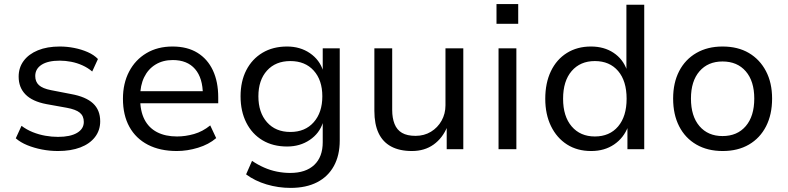

<svg xmlns="http://www.w3.org/2000/svg" viewBox="-20 -728 3844 937"><path d="M263 9Q223 9 184.5 1.5Q146 -6 113 -19.5Q80 -33 57 -53L85 -114Q110 -95 140 -83Q170 -71 201.5 -65.5Q233 -60 263 -60Q323 -60 356 -79.5Q389 -99 389 -133Q389 -162 369.5 -178Q350 -194 306 -202L206 -220Q138 -233 104.5 -267Q71 -301 71 -354Q71 -398 95.5 -431Q120 -464 165 -482.5Q210 -501 272 -501Q307 -501 342.5 -494Q378 -487 408.5 -473.5Q439 -460 458 -440L430 -379Q409 -397 382.5 -409Q356 -421 327.5 -426.5Q299 -432 272 -432Q214 -432 183 -412Q152 -392 152 -357Q152 -329 170 -312.5Q188 -296 229 -288L327 -269Q399 -256 434 -223.5Q469 -191 469 -136Q469 -92 443.5 -59Q418 -26 372 -8.5Q326 9 263 9Z M843 9Q761 9 702 -21.5Q643 -52 611.5 -109Q580 -166 580 -246Q580 -321 610 -378.5Q640 -436 694.5 -468.5Q749 -501 822 -501Q894 -501 943.5 -470.5Q993 -440 1019 -384.5Q1045 -329 1045 -253V-224H645V-283H988L970 -265Q970 -347 932 -391Q894 -435 823 -435Q775 -435 739 -413Q703 -391 683.5 -351Q664 -311 664 -256V-247Q664 -186 685 -145Q706 -104 746.5 -83Q787 -62 844 -62Q885 -62 927 -74Q969 -86 1006 -116L1035 -54Q999 -23 946.5 -7Q894 9 843 9Z M1398 189Q1338 189 1281 172Q1224 155 1181 123L1210 57Q1238 76 1268.5 89.5Q1299 103 1331.5 109.5Q1364 116 1396 116Q1472 116 1513.5 77Q1555 38 1555 -34V-130H1556Q1539 -77 1491.5 -45Q1444 -13 1381 -13Q1312 -13 1261 -43.5Q1210 -74 1182 -129.5Q1154 -185 1154 -258Q1154 -331 1182 -385.5Q1210 -440 1261 -470.5Q1312 -501 1381 -501Q1445 -501 1492.5 -468.5Q1540 -436 1557 -382H1555V-492H1638V-42Q1638 30 1609.5 82Q1581 134 1527.5 161.5Q1474 189 1398 189ZM1397 -84Q1469 -84 1511 -131.5Q1553 -179 1553 -258Q1553 -337 1511 -383.5Q1469 -430 1397 -430Q1325 -430 1283 -383.5Q1241 -337 1241 -258Q1241 -179 1283 -131.5Q1325 -84 1397 -84Z M1990 9Q1930 9 1889 -13Q1848 -35 1827.5 -78.5Q1807 -122 1807 -187V-492H1894V-191Q1894 -152 1905.5 -123Q1917 -94 1942 -79.5Q1967 -65 2008 -65Q2050 -65 2083 -85Q2116 -105 2135 -139Q2154 -173 2154 -214V-492H2241V0H2160V-110H2163Q2140 -54 2096 -22.5Q2052 9 1990 9Z M2403 -612V-708H2509V-612ZM2413 0V-492H2500V0Z M2865 9Q2797 9 2747 -23Q2697 -55 2669 -112.5Q2641 -170 2641 -246Q2641 -323 2668.5 -380.5Q2696 -438 2746.5 -469.5Q2797 -501 2864 -501Q2928 -501 2974 -470.5Q3020 -440 3039 -387H3037V-705H3124V0H3042V-110H3045Q3024 -55 2977 -23Q2930 9 2865 9ZM2883 -62Q2955 -62 2996.5 -111Q3038 -160 3038 -246Q3038 -333 2996.5 -381.5Q2955 -430 2883 -430Q2812 -430 2770 -381.5Q2728 -333 2728 -246Q2728 -160 2770 -111Q2812 -62 2883 -62Z M3507 9Q3433 9 3378.5 -22.5Q3324 -54 3294.5 -111.5Q3265 -169 3265 -247Q3265 -324 3294.5 -381Q3324 -438 3378.5 -469.5Q3433 -501 3506 -501Q3581 -501 3634.5 -469.5Q3688 -438 3718 -381Q3748 -324 3748 -247Q3748 -169 3718.5 -111.5Q3689 -54 3635 -22.5Q3581 9 3507 9ZM3506 -64Q3578 -64 3619.5 -112.5Q3661 -161 3661 -247Q3661 -332 3619.5 -380Q3578 -428 3506 -428Q3435 -428 3393.5 -380Q3352 -332 3352 -247Q3352 -161 3393.5 -112.5Q3435 -64 3506 -64Z"/></svg>

Font: Nunito Sans 9pt
Style: Regular
Weight: 400
Version: Version 3.101;gftools[0.9.27]